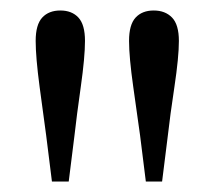

<svg xmlns="http://www.w3.org/2000/svg" viewBox="-20 -823 407 366"><path d="M95 -803Q117 -803 129.5 -789.5Q142 -776 142 -745Q142 -714 134 -657.5Q126 -601 122 -565L111 -477H79L68 -565Q63 -601 55.5 -657.5Q48 -714 48 -745Q48 -776 60.5 -789.5Q73 -803 95 -803ZM273 -803Q295 -803 308 -789.5Q321 -776 321 -745Q321 -714 312.5 -657.5Q304 -601 300 -565L289 -477H258L247 -565Q242 -601 234 -657.5Q226 -714 226 -745Q226 -776 238.5 -789.5Q251 -803 273 -803Z"/></svg>

Font: Han-Nom Khai
Style: Regular
Weight: 400
Version: Version 1.200;June 22, 2023;FontCreator 14.0.0.2814 64-bit